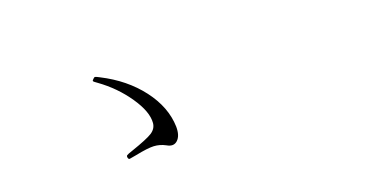

<svg xmlns="http://www.w3.org/2000/svg" viewBox="-46 -736 1591 785"><g transform="rotate(-15 750.0 -344.0)"><path d="M426.8 -164.1Q431.6 -165 456.1 -171.9Q508.8 -187.5 534.7 -188.5Q560.5 -189.5 585.9 -178.7Q614.3 -165 631.3 -184.1Q648.4 -203.1 644.5 -242.2Q634.8 -327.1 567.4 -401.4Q500 -475.6 395.5 -517.6Q379.9 -524.4 376 -524.4Q373 -524.4 369.1 -519.5Q362.3 -512.7 363.8 -509.8Q365.2 -506.8 380.9 -498Q453.1 -455.1 504.9 -392.1Q556.6 -329.1 556.6 -281.2Q556.6 -256.8 535.2 -240.2Q513.7 -223.6 445.3 -193.4Q424.8 -184.6 420.9 -181.2Q417 -177.7 419.9 -169.9Q421.9 -164.1 426.8 -164.1Z"/></g></svg>

Font: Bpmf GenWan Min R
Style: R
Weight: 400
Foundry: But Ko
Version: Version 1.320